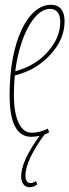

<svg xmlns="http://www.w3.org/2000/svg" viewBox="-20 -560 289 800"><path d="M39 -262Q59 -267 79 -275Q99 -283 118 -294Q167 -323 199 -370Q231 -417 231 -468Q231 -495 220 -509Q209 -523 189 -523Q150 -523 115.5 -475.5Q81 -428 59.5 -347Q38 -266 38 -164Q38 -115 46.5 -80Q55 -45 71.5 -26Q88 -7 112 -7Q123 -7 134 -9Q145 -11 156 -14.5Q167 -18 179 -24L185 -9Q171 0 150 5Q129 10 111 10Q80 10 59.5 -10Q39 -30 29.5 -68.5Q20 -107 20 -163Q20 -247 33 -316Q46 -385 69.5 -435Q93 -485 124.5 -512.5Q156 -540 192 -540Q212 -540 224.5 -531.5Q237 -523 243 -507.5Q249 -492 249 -472Q249 -411 211.5 -359Q174 -307 118 -275Q98 -264 77 -256.5Q56 -249 36 -244ZM149 0H166Q129 49 107.5 94.5Q86 140 86 172Q86 186 91.5 194.5Q97 203 106 203Q112 203 117.5 201Q123 199 130 195L135 208Q130 213 121.5 216.5Q113 220 102 220Q92 220 84.5 214.5Q77 209 72.5 199Q68 189 68 177Q68 143 87.5 100.5Q107 58 149 0Z"/></svg>

Font: Georama
Style: Italic
Weight: 400
Width: 2
Italic angle: -9°
Designer: Jean-Baptiste Levee
Foundry: Production Type
Version: Version 1.000